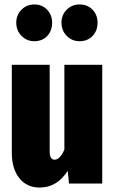

<svg xmlns="http://www.w3.org/2000/svg" viewBox="-20 -824 515 862"><path d="M439 0H290L284 -57Q236 18 158 18Q100 18 66.5 -24.5Q33 -67 33 -138V-533H203V-144Q203 -107 225 -107Q249 -107 269 -152V-533H439ZM214 -722Q214 -686 192 -662.5Q170 -639 134 -639Q100 -639 76.5 -663Q53 -687 53 -722Q53 -757 76.5 -780.5Q100 -804 134 -804Q169 -804 191.5 -780.5Q214 -757 214 -722ZM418 -722Q418 -686 395.5 -662.5Q373 -639 337 -639Q303 -639 279.5 -663Q256 -687 256 -722Q256 -757 279.5 -780.5Q303 -804 337 -804Q373 -804 395.5 -780.5Q418 -757 418 -722Z"/></svg>

Font: Fira Sans Extra Condensed ExtraBold
Style: Regular
Weight: 800
Width: 1
Designer: Carrois Corporate & Edenspiekermann AG
Foundry: Carrois Corporate GbR & Edenspiekermann AG
Version: Version 4.203